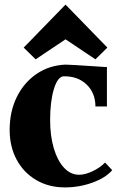

<svg xmlns="http://www.w3.org/2000/svg" viewBox="-20 -799 530 835"><path d="M262 16Q192 16 137.5 -16Q83 -48 52.5 -104.5Q22 -161 22 -234Q22 -314 53 -377Q84 -440 139 -477.5Q194 -515 265 -518Q270 -518 308.5 -516Q347 -514 402 -510Q419 -509 431 -508Q443 -507 445 -508V-336H395Q395 -395 356 -432Q317 -469 255 -467Q230 -464 214 -410.5Q198 -357 198 -277Q198 -208 214 -154Q230 -100 258.5 -69.5Q287 -39 324 -39Q350 -39 382 -54Q414 -69 437 -92L468 -59Q440 -26 382.5 -5Q325 16 262 16ZM135 -541 83 -592 265 -779 447 -592 395 -541 265 -628Z"/></svg>

Font: Wittgenstein Black
Style: Regular
Weight: 900
Designer: Jörg Drees
Foundry: Jörg Drees
Version: Version 1.303; ttfautohint (v1.8.4.7-5d5b)